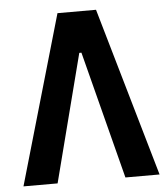

<svg xmlns="http://www.w3.org/2000/svg" viewBox="-51 -739 688 785"><g transform="rotate(-5 293.0 -346.5)"><path d="M13.7 0 213.9 -693.4H372.1L572.3 0H432.1L297.4 -523.9H288.6L153.8 0Z"/></g></svg>

Font: Cascadia Mono
Style: Regular
Weight: 400
Monospace: yes
Designer: Aaron Bell
Foundry: Saja Typeworks
Version: Version 2102.003